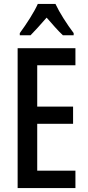

<svg xmlns="http://www.w3.org/2000/svg" viewBox="-20 -960 449 980"><path d="M263 -940H173C155 -899 115 -837 81 -791V-780H136C158 -802 188 -836 218 -870C248 -836 275 -804 301 -780H356V-791C322 -836 284 -895 263 -940ZM365 0V-89H170V-328H353V-416H170V-627H365V-714H70V0Z"/></svg>

Font: Noto Sans Hebrew ExtraCondensed Medium
Style: Regular
Weight: 500
Width: 2
Designer: Monotype Design Team
Foundry: Monotype Imaging Inc.
Version: Version 2.004